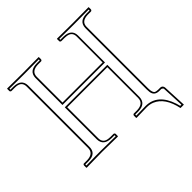

<svg xmlns="http://www.w3.org/2000/svg" viewBox="-204 -807 1108 1108"><g transform="rotate(-45 350.0 -252.5)"><path d="M512.2 0Q512.2 0 426.8 2L424.8 0V-19Q426.8 -25.9 433.1 -26.9H459Q513.2 -28.3 514.2 -71.8V-324.2H187V-71.8Q187 -31.7 228 -27.8Q234.9 -27.3 242.2 -26.9H268.1Q274.9 -24.9 275.9 -19V0L273.9 2Q272.9 2 147.9 0L20 2L18.1 0V-19Q19.5 -25.9 24.9 -26.9H51.8Q105 -28.3 106 -71.8V-574.2Q106 -613.8 64 -617.7Q57.6 -618.2 51.8 -618.2H24.9Q18.1 -620.1 17.1 -626V-645L19 -646Q20 -646 145 -645L273.9 -646L275.9 -645V-626Q273.9 -619.1 268.1 -618.2H242.2Q188 -616.7 187 -574.2V-362.8H514.2V-574.2Q514.2 -613.3 473.1 -617.2Q466.3 -617.7 459 -618.2H433.1Q425.3 -619.6 423.8 -626V-645L425.8 -646Q426.8 -646 551.8 -645L681.2 -646L683.1 -645V-626Q681.2 -619.1 674.8 -618.2H648.9Q594.7 -616.7 594.2 -574.2V-71.8Q594.2 -34.7 608.9 -28.3Q617.2 -25.4 629.9 -24.9H646Q660.2 -24.9 665.5 -11.7Q666.5 -7.8 667 -4.9L673.8 141.1H646Q624 36.1 556.2 8.3Q535.6 0 512.2 0ZM512.2 -9.8Q608.4 -9.8 647 106.4Q650.9 119.1 653.8 130.9H663.6L657.2 -4.9Q655.3 -11.7 646 -15.1H629.9Q590.8 -15.1 585.4 -50.8Q584 -60.5 584 -71.8V-574.2Q585.9 -627.4 648.9 -627.9H672.9V-635.7Q584 -634.8 551.8 -634.8Q516.6 -634.8 434.1 -635.7V-627.9H459Q522.9 -626.5 523.9 -574.2V-353H176.8V-574.2Q178.7 -627.4 242.2 -627.9H266.1V-635.7Q177.7 -634.8 145 -634.8Q109.9 -634.8 26.9 -635.7V-627.9H51.8Q114.7 -626.5 116.2 -574.2V-71.8Q116.2 -17.6 54.2 -17.1Q52.7 -17.1 51.8 -17.1H27.8V-8.3Q116.2 -10.3 147.9 -9.8Q184.1 -9.8 266.1 -8.3V-17.1H242.2Q178.2 -18.6 176.8 -71.8V-334H523.9V-71.8Q522 -17.6 459 -17.1H435.1V-8.3Q483.9 -9.8 512.2 -9.8Z"/></g></svg>

Font: Linux Biolinum Outline O
Style: Bold
Weight: 700
Designer: Philipp H. Poll
Foundry: Philipp H. Poll
Version: Version 0.9.2